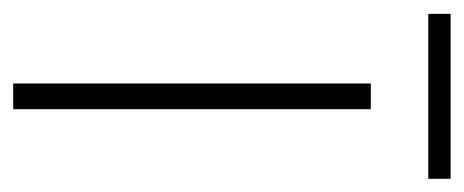

<svg xmlns="http://www.w3.org/2000/svg" viewBox="-242 -466 687 284"><g transform="rotate(90 101.0 -323.5)"><path d="M223 -647H-21V-614H223ZM120 0V-529H82V0Z"/></g></svg>

Font: Noto Sans Thai Looped SemiCondensed ExtraLight
Style: Regular
Weight: 200
Width: 4
Designer: Sasikarn Vongin, Ben Mitchell
Foundry: The Fontpad Ltd
Version: Version 1.001